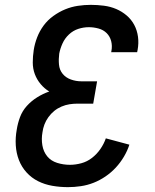

<svg xmlns="http://www.w3.org/2000/svg" viewBox="-20 -763 640 791"><path d="M260 8Q227 8 195.5 2.5Q164 -3 137 -16.5Q110 -30 89.5 -52.5Q69 -75 58 -103.5Q47 -132 45 -164Q43 -196 49 -229Q53 -255 62.5 -280.5Q72 -306 90.5 -326.5Q109 -347 133 -362Q157 -377 183 -386Q163 -398 147.5 -416.5Q132 -435 123.5 -457.5Q115 -480 115 -505.5Q115 -531 119 -557Q123 -583 133 -609Q143 -635 159.5 -657.5Q176 -680 199.5 -697Q223 -714 248.5 -724.5Q274 -735 301 -739Q328 -743 354 -743Q381 -743 408 -739.5Q435 -736 458.5 -726Q482 -716 501.5 -699.5Q521 -683 533 -660.5Q545 -638 548.5 -611.5Q552 -585 547 -558L545 -548H438L439 -553Q443 -574 438 -593.5Q433 -613 419.5 -626.5Q406 -640 386 -645.5Q366 -651 346 -651Q324 -651 302.5 -644Q281 -637 264 -621Q247 -605 237.5 -584Q228 -563 224 -542Q221 -519 223 -497Q225 -475 238 -459Q251 -443 272 -435.5Q293 -428 315 -428H380L364 -336H299Q283 -336 266.5 -333.5Q250 -331 233.5 -324Q217 -317 203.5 -306Q190 -295 179.5 -280.5Q169 -266 163 -250Q157 -234 155 -218Q150 -191 154.5 -164.5Q159 -138 174.5 -119Q190 -100 215.5 -92Q241 -84 268 -84Q291 -84 315 -90.5Q339 -97 359 -112.5Q379 -128 393.5 -149Q408 -170 416 -193L513 -167Q505 -142 490.5 -117.5Q476 -93 457 -72.5Q438 -52 414.5 -36Q391 -20 365.5 -10Q340 0 313 4Q286 8 260 8Z"/></svg>

Font: Iosevka Semibold Extended
Style: Italic
Weight: 600
Width: 7
Italic angle: -9°
Monospace: yes
Designer: Belleve Invis
Foundry: Belleve Invis
Version: Version 32.5.0; ttfautohint (v1.8.4)